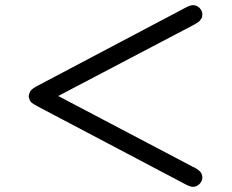

<svg xmlns="http://www.w3.org/2000/svg" viewBox="-20 -621 895 742"><path d="M91 -249Q93 -263 99 -271Q105 -279 128 -291L700 -593Q716 -601 726 -601Q741 -601 751.5 -590Q762 -579 762 -565Q762 -560 761 -555.5Q760 -551 757 -547.5Q754 -544 752 -541Q750 -538 745.5 -535Q741 -532 739 -531Q737 -530 732.5 -527Q728 -524 727 -524L205 -250L726 24Q727 24 732 26.5Q737 29 739.5 31Q742 33 747 36.5Q752 40 755 44Q758 48 760 53.5Q762 59 762 65Q762 79 751 90Q740 101 726 101Q716 101 700 93L129 -208Q106 -220 99.5 -227Q93 -234 91 -249Z"/></svg>

Font: CMU Sans Serif
Style: Bold
Weight: 700
Version: Version 0.7.0